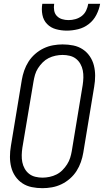

<svg xmlns="http://www.w3.org/2000/svg" viewBox="-20 -975 543 1003"><path d="M202 8Q173 8 146 2.5Q119 -3 97 -17.5Q75 -32 60 -54Q45 -76 38.5 -102Q32 -128 32 -156Q32 -184 37 -213L94 -558Q98 -582 106.5 -606.5Q115 -631 129 -653Q143 -675 163.5 -693Q184 -711 208 -722.5Q232 -734 257.5 -738.5Q283 -743 307 -743Q336 -743 363 -737.5Q390 -732 412 -717.5Q434 -703 449 -681Q464 -659 470.5 -633Q477 -607 477 -579Q477 -551 472 -522L415 -177Q411 -153 402.5 -128.5Q394 -104 380 -82Q366 -60 345.5 -42Q325 -24 301 -12.5Q277 -1 251.5 3.5Q226 8 202 8ZM202 -47Q220 -47 239 -51Q258 -55 275 -63.5Q292 -72 306 -86Q320 -100 330.5 -116.5Q341 -133 346.5 -150.5Q352 -168 355 -186L412 -531Q415 -551 415.5 -570Q416 -589 412.5 -607Q409 -625 400 -641Q391 -657 377 -668Q363 -679 344.5 -683.5Q326 -688 307 -688Q289 -688 270 -684Q251 -680 234 -671.5Q217 -663 203 -649Q189 -635 178.5 -618.5Q168 -602 163 -584.5Q158 -567 155 -549L97 -204Q94 -184 93.5 -165Q93 -146 96.5 -128Q100 -110 109 -94Q118 -78 132 -67Q146 -56 164.5 -51.5Q183 -47 202 -47ZM329 -815Q300 -815 272.5 -822.5Q245 -830 226 -849.5Q207 -869 201.5 -897.5Q196 -926 201 -955H263Q260 -937 263 -920Q266 -903 277 -891.5Q288 -880 304 -875Q320 -870 338 -870Q356 -870 374 -875Q392 -880 407 -891.5Q422 -903 430 -920Q438 -937 441 -955H503Q498 -926 483.5 -897.5Q469 -869 444 -849.5Q419 -830 388.5 -822.5Q358 -815 329 -815Z"/></svg>

Font: Iosevka SS18 Light
Style: Italic
Weight: 300
Italic angle: -9°
Monospace: yes
Designer: Belleve Invis
Foundry: Belleve Invis
Version: Version 25.1.1; ttfautohint (v1.8.4)